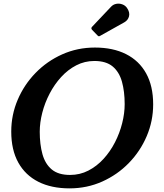

<svg xmlns="http://www.w3.org/2000/svg" viewBox="-20 -1025 906 1058"><path d="M680 -981Q670.5 -995 654 -1001Q637.5 -1007 620.5 -1003.8Q603.5 -1000.5 591.5 -987.5L487.5 -877.5Q479.5 -869.5 487.5 -860.5L516.5 -830.5Q521.5 -825 525 -825Q528.5 -825 534.5 -829L665 -902Q685.5 -913.5 691 -935.2Q696.5 -957 680 -981ZM503 -763 500 -689Q564.5 -689 600.8 -658.8Q637 -628.5 652 -574.8Q667 -521 667 -451Q667 -400.5 653.2 -346Q639.5 -291.5 613.5 -240.8Q587.5 -190 550.5 -149.5Q513.5 -109 467 -85Q420.5 -61 366 -61L363 13Q459.5 13 543.2 -24.5Q627 -62 690 -126.8Q753 -191.5 788.5 -274.8Q824 -358 824 -450Q824 -551 785.2 -620.8Q746.5 -690.5 674.5 -726.8Q602.5 -763 503 -763ZM363 13 366 -61Q301.5 -61 265.2 -91.2Q229 -121.5 214 -175.2Q199 -229 199 -299Q199 -349.5 213 -404Q227 -458.5 253.5 -509.2Q280 -560 317 -600.5Q354 -641 400.2 -665Q446.5 -689 500 -689L503 -763Q406.5 -763 322.8 -725.5Q239 -688 176 -623.2Q113 -558.5 77.5 -475.2Q42 -392 42 -300Q42 -199 80.8 -129.2Q119.5 -59.5 191.5 -23.2Q263.5 13 363 13Z"/></svg>

Font: Besley SemiBold
Style: Italic
Weight: 600
Italic angle: -13°
Designer: Owen Earl
Foundry: indestructible type*
Version: Version 2.001